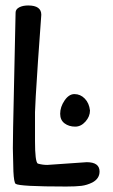

<svg xmlns="http://www.w3.org/2000/svg" viewBox="-20 -681 412 702"><path d="M29 -54Q31 -14 37 -9Q50 1 222 1Q257 1 277.5 -1.5Q298 -4 318 -14Q344 -28 344 -54Q344 -88 297 -88L153 -78Q135 -78 118 -83Q108 -90 108 -165V-271Q108 -294 119 -459L131 -627Q131 -661 83 -661Q63 -661 50 -654Q37 -647 37 -635L28 -217L27 -139ZM252 -337Q232 -337 216 -313.5Q200 -290 200 -265Q200 -242 216 -230Q232 -218 255 -218Q276 -218 292.5 -236.5Q309 -255 309 -277Q306 -304 290 -320.5Q274 -337 252 -337Z"/></svg>

Font: Patrick Hand SC
Style: Regular
Weight: 400
Designer: Patrick Wagesreiter
Foundry: Patrick Wagesreiter
Version: Version 2.001; ttfautohint (v1.8.2)